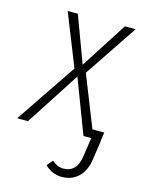

<svg xmlns="http://www.w3.org/2000/svg" viewBox="-136 -590 651 859"><g transform="rotate(15 189.5 -160.0)"><path d="M368 -39 362 0H363L350 89Q342 145 311 173.5Q280 202 235 202Q191 202 156 169L179 142Q194 154 205.5 159Q217 164 235 164Q262 164 280.5 146Q299 128 305 88L318 0H282L187 -250L25 0H-25L165 -281L69 -522H116L196 -307L334 -522H384L219 -276L313 -39Z"/></g></svg>

Font: Fira Sans Extra Condensed ExtraLight
Style: Italic
Weight: 275
Width: 3
Italic angle: -8°
Designer: Carrois Corporate & Edenspiekermann AG
Foundry: Carrois Corporate GbR & Edenspiekermann AG
Version: Version 4.203